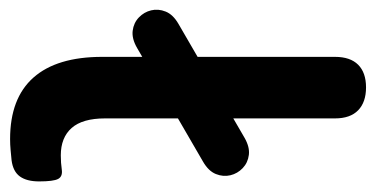

<svg xmlns="http://www.w3.org/2000/svg" viewBox="-238 -546 763 390"><g transform="rotate(90 144.0 -351.5)"><path d="M232 10Q149 10 107 -37.5Q65 -85 65 -177V-650Q65 -681 81 -697Q97 -713 127 -713Q157 -713 173.5 -697Q190 -681 190 -650V-183Q190 -137 209.5 -115Q229 -93 265 -93Q273 -93 280 -93.5Q287 -94 294 -95Q308 -97 313 -87.5Q318 -78 318 -49Q318 -24 308 -10Q298 4 275 7Q265 8 254 9Q243 10 232 10ZM47 -248Q28 -237 12 -239Q-4 -241 -15 -251.5Q-26 -262 -29.5 -276.5Q-33 -291 -27 -306Q-21 -321 -2 -332L229 -466Q248 -477 264 -475Q280 -473 291 -462.5Q302 -452 305.5 -437.5Q309 -423 303 -408Q297 -393 278 -382Z"/></g></svg>

Font: Nunito ExtraLight
Style: Regular
Weight: 200
Designer: Vernon Adams
Foundry: Vernon Adams
Version: Version 3.602